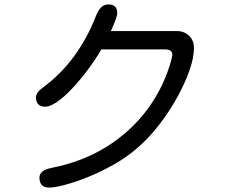

<svg xmlns="http://www.w3.org/2000/svg" viewBox="-20 -820 1040 871"><path d="M204 31Q159 31 159 -14Q159 -47 212 -58Q355 -86 465.5 -155.5Q576 -225 650.5 -326.5Q725 -428 758 -551L762 -571Q762 -596 728 -596H440Q411 -547 376 -500.5Q341 -454 305.5 -416.5Q270 -379 238.5 -357.5Q207 -336 186 -336Q143 -336 143 -379Q143 -400 176 -424Q336 -542 417 -752Q437 -800 471 -800Q512 -800 512 -761Q512 -743 483 -679H784Q818 -679 842 -654Q860 -632 860 -603Q860 -559 839.5 -500.5Q819 -442 784 -378.5Q749 -315 704 -256.5Q659 -198 609 -154Q560 -110 499.5 -75.5Q439 -41 380.5 -17.5Q322 6 275 18.5Q228 31 204 31Z"/></svg>

Font: Huninn
Style: Regular
Weight: 400
Designer: justfont
Foundry: justfont
Version: Version 1.003